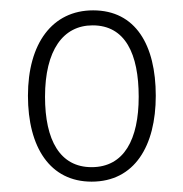

<svg xmlns="http://www.w3.org/2000/svg" viewBox="-20 -744 354 371"><path d="M281 -559C281 -657 242 -724 160 -724C81 -724 34 -660 34 -559C34 -459 77 -393 157 -393C240 -393 281 -462 281 -559ZM67 -557C67 -647 102 -695 159 -695C222 -695 248 -640 248 -557C248 -475 220 -421 157 -421C96 -421 67 -473 67 -557Z"/></svg>

Font: Noto Sans Condensed ExtraLight
Style: Regular
Weight: 200
Width: 3
Designer: Monotype Design Team
Foundry: Monotype Imaging Inc.
Version: Version 2.013